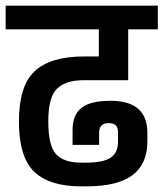

<svg xmlns="http://www.w3.org/2000/svg" viewBox="-30 -674 579 680"><path d="M267 -390Q203 -390 172 -360Q141 -330 141 -244Q141 -158 168.5 -128Q196 -98 257 -98H276Q334 -98 361 -115Q388 -132 388 -173V-204Q388 -222 380 -230Q372 -238 355 -238Q321 -238 321 -204V-161H227V-213Q227 -267 258.5 -292Q290 -317 362 -317Q492 -317 492 -203V-174Q492 -93 439 -53.5Q386 -14 276 -14H257Q144 -14 90.5 -66.5Q37 -119 37 -244Q37 -370 93 -422Q149 -474 267 -474H320V-570H-10V-654H529V-570H424V-390Z"/></svg>

Font: Biryani DemiBold
Style: Regular
Weight: 600
Designer: Dan Reynolds and Mathieu Réguer
Foundry: Dan Reynolds and Mathieu Réguer
Version: Version 1.003;PS 001.003;hotconv 1.0.70;makeotf.lib2.5.58329